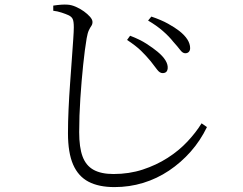

<svg xmlns="http://www.w3.org/2000/svg" viewBox="-20 -760 1040 822"><path d="M773 -532Q762 -532 751.5 -546Q741 -560 722 -581Q704 -604 677 -627.5Q650 -651 614 -672L628 -689Q670 -675 699.5 -658.5Q729 -642 747 -628Q794 -591 794 -554Q794 -544 788.5 -538Q783 -532 773 -532ZM676 -447Q664 -447 653 -461.5Q642 -476 625 -498Q606 -521 584 -542.5Q562 -564 524 -589L537 -607Q579 -591 607.5 -572.5Q636 -554 654 -539Q700 -501 698 -468Q697 -457 691.5 -452Q686 -447 676 -447ZM470 41Q403 41 359 18Q315 -5 293 -55.5Q271 -106 271 -190Q271 -237 273.5 -292Q276 -347 280 -402Q284 -457 287.5 -506Q291 -555 293.5 -591Q296 -627 296 -643Q296 -669 291 -679Q286 -689 273 -695Q262 -700 244 -706Q226 -712 208 -714V-736Q228 -739 243 -740Q258 -741 270 -740Q286 -739 304.5 -731Q323 -723 339 -711.5Q355 -700 365.5 -688Q376 -676 376 -666Q376 -656 371 -649Q366 -642 360.5 -630.5Q355 -619 351 -596Q343 -549 336 -481.5Q329 -414 324 -339Q319 -264 319 -194Q319 -129 333.5 -90Q348 -51 380.5 -33Q413 -15 466 -15Q533 -15 591 -34Q649 -53 697.5 -84Q746 -115 782.5 -154Q819 -193 843 -232L866 -216Q838 -158 796.5 -111Q755 -64 703.5 -29.5Q652 5 593 23Q534 41 470 41Z"/></svg>

Font: Noto Serif SC ExtraLight Light
Style: Regular
Weight: 300
Version: Version 2.002-H1;hotconv 1.1.0;makeotfexe 2.6.0